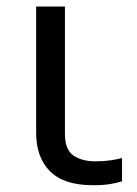

<svg xmlns="http://www.w3.org/2000/svg" viewBox="-20 -543 408 573"><path d="M257.8 9.8Q170.9 9.8 129.4 -31.7Q87.9 -73.2 87.9 -146.5V-523.4H173.8V-143.6Q173.8 -96.2 199.2 -78.9Q224.6 -61.5 264.6 -61.5Q288.6 -61.5 307.6 -64.2Q326.7 -66.9 344.2 -71.3V-2Q329.6 2.9 308.8 6.3Q288.1 9.8 257.8 9.8Z"/></svg>

Font: Lunasima
Style: Regular
Weight: 400
Designer: The DocRepair Project, Monotype Design Team
Foundry: Google
Version: Version 2.009